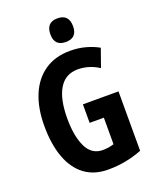

<svg xmlns="http://www.w3.org/2000/svg" viewBox="-169 -1024 912 1130"><g transform="rotate(-20 287.0 -459.5)"><path d="M300 -402H523V-30Q422 10 310 10Q222 10 162.5 -35Q103 -80 73 -163Q43 -246 43 -359Q43 -471 77 -552.5Q111 -634 176.5 -679Q242 -724 336 -724Q388 -724 433 -711.5Q478 -699 513 -679L473 -566Q410 -606 341 -606Q264 -606 224.5 -541.5Q185 -477 185 -355Q185 -243 217.5 -176Q250 -109 319 -109Q356 -109 389 -120V-286H300ZM332 -929Q403 -929 403 -854Q403 -781 332 -781Q261 -781 261 -854Q261 -929 332 -929Z"/></g></svg>

Font: Noto Sans ExtraCondensed
Style: Bold
Weight: 700
Width: 2
Designer: Monotype Design Team
Foundry: Monotype Imaging Inc.
Version: Version 2.013; ttfautohint (v1.8.4.7-5d5b)